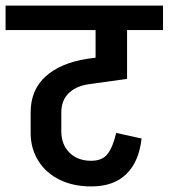

<svg xmlns="http://www.w3.org/2000/svg" viewBox="-55 -665 605 689"><path d="M258 -362Q214 -354 189.5 -328.5Q165 -303 165 -261V-194Q165 -146 194.5 -117Q224 -88 272 -88Q312 -88 331 -112.5Q350 -137 362 -188L453 -168Q444 -85 398.5 -40.5Q353 4 273 4H272Q208 4 159 -20Q110 -44 82.5 -88Q55 -132 55 -188V-262Q55 -342 108.5 -390.5Q162 -439 258 -454L288 -458V-557H-35V-645H530V-557H401V-382Z"/></svg>

Font: Akshar Medium
Style: Regular
Weight: 500
Designer: Tall Chai
Foundry: Tall Chai
Version: Version 1.000